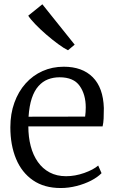

<svg xmlns="http://www.w3.org/2000/svg" viewBox="-20 -888 548 918"><path d="M270 11Q191.5 11 137.8 -26Q84 -63 56.8 -128.5Q29.5 -194 29.5 -279.5Q29.5 -344 48.8 -397.2Q68 -450.5 102.5 -489Q137 -527.5 183.5 -548.2Q230 -569 285 -569Q373.5 -569 423.5 -518.8Q473.5 -468.5 476.5 -371.5Q476.5 -343 475.5 -321.5Q474.5 -300 470.5 -283.5H115.5Q115.5 -233 126.8 -189.8Q138 -146.5 160.8 -114Q183.5 -81.5 217.5 -63.5Q251.5 -45.5 296 -45.5Q339 -45.5 382.8 -61Q426.5 -76.5 449.5 -96.5L465.5 -60Q446.5 -40.5 415.5 -24.5Q384.5 -8.5 346.5 1.2Q308.5 11 270 11ZM116.5 -330 387 -330.5Q388.5 -338.5 389.2 -352Q390 -365.5 390 -374.5Q390 -436 361 -477.2Q332 -518.5 265 -518.5Q235 -518.5 209.2 -508.5Q183.5 -498.5 163.8 -476.2Q144 -454 132 -418Q120 -382 116.5 -330ZM304.5 -648Q286.5 -656.5 258.8 -676.8Q231 -697 201.2 -722.8Q171.5 -748.5 148.2 -772.8Q125 -797 115 -813L182.5 -867.5L337 -674.5L305.5 -648Z"/></svg>

Font: Merriweather 20pt Light
Style: Regular
Weight: 300
Version: Version 2.100